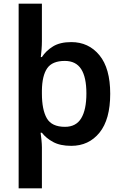

<svg xmlns="http://www.w3.org/2000/svg" viewBox="-20 -780 666 1040"><path d="M577 -272Q577 -133 519 -61.5Q461 10 366 10Q306 10 267.5 -11Q229 -32 207 -61H200Q202 -48 204.5 -23Q207 2 207 18V240H81V-760H207V-557Q207 -536 205 -510.5Q203 -485 201 -471H207Q229 -505 267 -528.5Q305 -552 366 -552Q460 -552 518.5 -481Q577 -410 577 -272ZM448 -274Q448 -362 419.5 -406Q391 -450 331 -450Q263 -450 235.5 -410Q208 -370 207 -290V-273Q207 -186 233.5 -139.5Q260 -93 332 -93Q392 -93 420 -139.5Q448 -186 448 -274Z"/></svg>

Font: Noto Sans Sinhala UI SemiBold
Style: Regular
Weight: 600
Designer: Jelle Bosma - Monotype Design Team
Foundry: Monotype Imaging Inc.
Version: Version 2.006; ttfautohint (v1.8.4.7-5d5b)